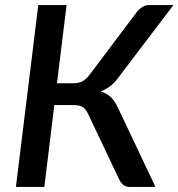

<svg xmlns="http://www.w3.org/2000/svg" viewBox="-20 -740 706 760"><path d="M444 -427Q430 -409 413.5 -397Q397 -385 378 -378Q403.5 -371 420 -354.2Q436.5 -337.5 449.5 -308L595.5 0H493.5Q477 0 467 -8.8Q457 -17.5 449.5 -34.5L329 -288.5Q319.5 -309 307 -316.5Q294.5 -324 271 -324H195L155.5 0H43L131.5 -720H243.5L205.5 -410.5H270.5Q290 -410.5 304.5 -417.2Q319 -424 334.5 -444L519 -689Q529 -702.5 541.8 -711.2Q554.5 -720 570.5 -720H666.5Z"/></svg>

Font: Lato SemiBold
Style: Italic
Weight: 600
Italic angle: -7°
Designer: Lukasz Dziedzic with Adam Twardoch and Botio Nikoltchev
Foundry: tyPoland Lukasz Dziedzic
Version: Version 2.015; 2015-08-06; http://www.latofonts.com/